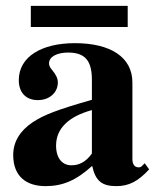

<svg xmlns="http://www.w3.org/2000/svg" viewBox="-20 -620 540 654"><path d="M415 -528V-600H85V-528ZM473 -64 463 -54C460 -51 457 -50 452 -50C438 -50 431 -61 431 -78V-339C431 -425 357 -473 235 -473C122 -473 44 -427 44 -347C44 -305 68 -279 109 -279C149 -279 177 -305 177 -339C177 -353 171 -365 158 -381C149 -391 147 -398 147 -404C147 -428 176 -441 212 -441C271 -441 293 -412 293 -348V-280C177 -247 130 -229 92 -204C47 -174 25 -136 25 -92C25 -18 71 14 135 14C193 14 239 -5 294 -55C305 -4 327 14 376 14C419 14 450 -2 488 -43ZM293 -97C271 -66 247 -57 223 -57C193 -57 171 -80 171 -124C171 -182 213 -223 293 -245Z"/></svg>

Font: STIXGeneral
Style: Bold
Weight: 700
Designer: MicroPress Inc., with final additions and corrections provided by Coen Hoffman, Elsevier (retired)
Version: Version 1.1.0